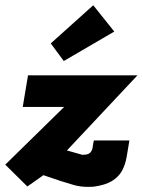

<svg xmlns="http://www.w3.org/2000/svg" viewBox="-41 -697 542 730"><path d="M292 13.5Q266.5 13.5 241.5 7Q195 -6 124 -31L63 12L-21 -71L203 -290.5H45.5L65.5 -410.5H481.5L213.5 -125L273.5 -108Q276 -109 282.5 -109Q309 -110.5 312 -141.5Q313.5 -153.5 316 -163H451Q446 -131 440.5 -100Q435 -69 422.2 -46.5Q409.5 -24 384.2 -8.5Q359 7 313.5 13ZM201.5 -465 152 -532 313.5 -677 393.5 -577Z"/></svg>

Font: Lucymar Sans ExtraBold
Style: Italic
Weight: 800
Italic angle: -10°
Foundry: The League of Moveable Type (original font) / Main changes by Cristiano Sobral with portions from Mirco Monsees
Version: Version 2.00;August 30, 2020;FontCreator 13.0.0.2681 64-bit